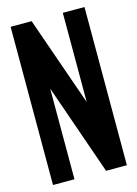

<svg xmlns="http://www.w3.org/2000/svg" viewBox="-110 -772 595 831"><g transform="rotate(-15 187.5 -356.5)"><path d="M22 -2V-710.9H116.2L255.9 -311V-710.9H353V-2H259.8L118.2 -408.2V-2Z"/></g></svg>

Font: Fundamental  Brigade Condensed
Style: Regular
Weight: 400
Width: 3
Designer: Peter Wiegel, original typeface by Carl Albert Fahrenwaldt 1901
Foundry: Peter Wiegel
Version: Version 0.000 2012 initial release